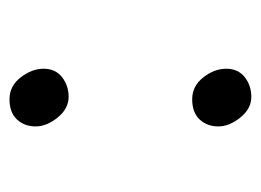

<svg xmlns="http://www.w3.org/2000/svg" viewBox="-90 -428 531 390"><g transform="rotate(90 175.0 -232.5)"><path d="M176.3 -106.9Q200.2 -106.9 218.3 -84.5Q236.3 -62 236.3 -40Q236.3 -17.1 222.2 -2Q208 13.2 181.2 13.2Q154.3 13.2 136.7 -9.5Q119.1 -32.2 119.1 -56.2Q119.1 -80.1 136.2 -93.5Q153.3 -106.9 176.3 -106.9ZM176.3 -478Q200.2 -478 218.3 -455.6Q236.3 -433.1 236.3 -411.1Q236.3 -388.2 222.2 -373Q208 -357.9 181.2 -357.9Q154.3 -357.9 136.7 -380.4Q119.1 -402.8 119.1 -427Q119.1 -451.2 136.2 -464.6Q153.3 -478 176.3 -478Z"/></g></svg>

Font: LXGW WenKai GB Screen
Style: Regular
Weight: 400
Designer: LXGW / Fontworks Inc.
Foundry: LXGW / Fontworks Inc.
Version: Version 1.321;February 19, 2024;FontCreator 14.0.0.2901 64-b